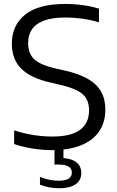

<svg xmlns="http://www.w3.org/2000/svg" viewBox="-20 -770 608 997"><path d="M250 9.5Q201.5 9.5 150.5 1.5Q99.5 -6.5 53.5 -22V-93Q87 -82 121.2 -74.8Q155.5 -67.5 188.5 -64.2Q221.5 -61 251.5 -61Q349.5 -61 396 -96Q442.5 -131 442.5 -197Q442.5 -253.5 407 -282.8Q371.5 -312 286.5 -331L244 -341Q140 -364 90.8 -413Q41.5 -462 41.5 -543Q41.5 -639 110.8 -694.2Q180 -749.5 318.5 -749.5Q365.5 -749.5 410.5 -743.2Q455.5 -737 494 -725V-654Q453 -666.5 408.5 -672.8Q364 -679 319.5 -679Q252.5 -679 209.8 -663.5Q167 -648 146.5 -618.2Q126 -588.5 126 -547Q126 -492 158 -462.2Q190 -432.5 269.5 -414L312 -404.5Q388 -388 435.2 -361Q482.5 -334 504.8 -294.5Q527 -255 527 -201.5Q527 -134.5 494.5 -87.2Q462 -40 400 -15.2Q338 9.5 250 9.5ZM288 207.5Q262 207.5 236 202.8Q210 198 187.5 189V148.5Q215 159.5 238.8 164Q262.5 168.5 285 168.5Q317.5 168.5 335.2 158.5Q353 148.5 353 126.5Q353 104.5 335.2 94.5Q317.5 84.5 284.5 84.5H263V-10H309.5V68.5L293 50.5Q344.5 50.5 373.2 70.2Q402 90 402 128.5Q402 167 372 187.2Q342 207.5 288 207.5Z"/></svg>

Font: Encode Sans SemiExpanded
Style: Regular
Weight: 400
Width: 6
Designer: Multiple Designers
Foundry: Impallari Type
Version: Version 3.002